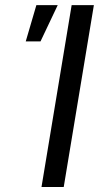

<svg xmlns="http://www.w3.org/2000/svg" viewBox="-20 -748 395 768"><path d="M355.5 -727.5 234.9 0H146L266.6 -727.5ZM83 -582.5 125.5 -727.5H210.9L142.1 -582.5Z"/></svg>

Font: Inter 28pt
Style: Italic
Weight: 400
Italic angle: -9.3988°
Designer: Rasmus Andersson
Foundry: rsms
Version: Version 4.001;git-66647c0bb